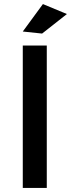

<svg xmlns="http://www.w3.org/2000/svg" viewBox="-20 -924 349 944"><path d="M92 -700H210V0H92ZM191 -904 309 -855 187 -759 92 -769Z"/></svg>

Font: Alexandria
Style: Regular
Weight: 400
Designer: Mohamed Gaber
Foundry: Kief Type Foundry
Version: Version 5.100